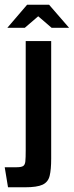

<svg xmlns="http://www.w3.org/2000/svg" viewBox="-21 -794 313 814"><path d="M13 0 -1 -85H50Q69 -85 77 -90Q85 -95 86.5 -110Q88 -125 88 -156V-620H196V-121Q196 -75 189.5 -48.5Q183 -22 159.5 -11Q136 0 85 0ZM10 -676 94 -774H187L272 -676H198L141 -725L84 -676Z"/></svg>

Font: Smooch Sans Thin
Style: Bold
Weight: 700
Version: Version 1.010